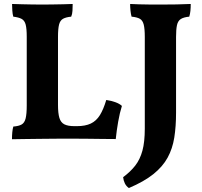

<svg xmlns="http://www.w3.org/2000/svg" viewBox="-20 -699 1016 968"><path d="M367.8 -63Q410.2 -63 437.9 -76.2Q465.6 -89.4 483.6 -118.4Q501.6 -147.4 515.8 -195Q541.6 -191.2 562.4 -183.5Q583.2 -175.8 594.6 -165Q583.6 -130 575.8 -85.5Q568 -41 563.6 2Q538 2 498.4 1.5Q458.8 1 414.1 0.5Q369.4 0 329.4 0Q302.6 0 261.3 0.3Q220 0.6 175.9 1.1Q131.8 1.6 95 2.1Q58.2 2.6 40.4 3Q40.4 -15.4 42 -32.4Q43.6 -49.4 47.2 -61Q74.2 -63 88.9 -71.3Q103.6 -79.6 109.2 -101.9Q114.8 -124.2 114.8 -167.4V-514.2Q114.8 -554.4 109.4 -575Q104 -595.6 89.1 -603.7Q74.2 -611.8 47 -615Q43.4 -627.2 42.1 -645.6Q40.8 -664 40.8 -679Q67.6 -678 91.8 -677.5Q116 -677 140.9 -676.5Q165.8 -676 193.6 -676Q216.8 -676 244.6 -676.5Q272.4 -677 299.4 -677.5Q326.4 -678 346.4 -679Q346.4 -661.8 345.4 -644.8Q344.4 -627.8 339 -615Q312.4 -612.4 297.8 -604.3Q283.2 -596.2 277.8 -575.1Q272.4 -554 272.4 -513V-170.4Q272.4 -128 279.4 -104.7Q286.4 -81.4 304.4 -72.2Q322.4 -63 355.2 -63ZM867.6 -131Q867.6 -61.6 858.7 -5.5Q849.8 50.6 825 95.9Q800.2 141.2 753.3 178.8Q706.4 216.4 629.8 249Q616.2 239.6 609.3 225.1Q602.4 210.6 600.8 194.2Q637.8 166.8 661.9 135.8Q686 104.8 698 60.8Q710 16.8 710 -50.8V-512.4Q710 -553.8 704.6 -575Q699.2 -596.2 685.1 -604.3Q671 -612.4 643.4 -615Q639.8 -627.2 637.9 -645.1Q636 -663 636 -679Q654.2 -678 680.5 -677.2Q706.8 -676.4 735.3 -676.2Q763.8 -676 788.8 -676Q826.6 -676 870.3 -676.7Q914 -677.4 941.6 -679Q941.6 -660 940 -644.2Q938.4 -628.4 934.2 -615Q906.2 -612.4 891.6 -603.1Q877 -593.8 872.3 -572.3Q867.6 -550.8 867.6 -512.4Z"/></svg>

Font: Vollkorn
Style: Regular
Weight: 400
Designer: Friedrich Althausen
Foundry: Friedrich Althausen
Version: Version 4.104